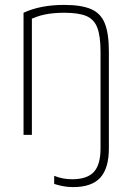

<svg xmlns="http://www.w3.org/2000/svg" viewBox="-20 -550 540 783"><path d="M278 213Q258 213 238.5 209.5Q219 206 201 200V167Q218 174 236.5 177.5Q255 181 274 181Q335 181 362.5 151.5Q390 122 390 55V-339Q390 -402 377 -436.5Q364 -471 332.5 -484.5Q301 -498 242 -498Q198 -498 163.5 -491Q129 -484 96 -467L110 -490V0H76V-498Q145 -530 242 -530Q311 -530 351 -513Q391 -496 407.5 -454.5Q424 -413 424 -340V55Q424 136 389 174.5Q354 213 278 213Z"/></svg>

Font: M PLUS 1 Code ExtraLight
Style: Regular
Weight: 250
Designer: Coji Morishita
Foundry: UNDERFOREST DESIGN
Version: Version 1.002